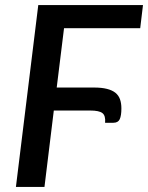

<svg xmlns="http://www.w3.org/2000/svg" viewBox="-20 -740 586 760"><path d="M233.5 -628.5 204.5 -393.5H352Q382.5 -393.5 403.2 -388.2Q424 -383 436.8 -372.8Q449.5 -362.5 455 -347Q460.5 -331.5 460.5 -311Q460.5 -282.5 454 -268.2Q447.5 -254 428.5 -254H396Q398.5 -282 385.5 -292.2Q372.5 -302.5 337 -302.5H193L156 0H43L131.5 -720H546L535 -628.5Z"/></svg>

Font: Lato SemiBold
Style: Italic
Weight: 600
Italic angle: -7°
Designer: Lukasz Dziedzic with Adam Twardoch and Botio Nikoltchev
Foundry: tyPoland Lukasz Dziedzic
Version: Version 2.015; 2015-08-06; http://www.latofonts.com/